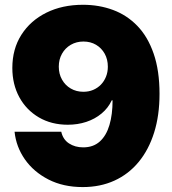

<svg xmlns="http://www.w3.org/2000/svg" viewBox="-20 -759 708 791"><path d="M320.8 11.7Q240.7 11.7 179.7 -19.5Q118.7 -50.8 82.5 -102.5Q46.4 -154.3 40 -216.3H232.4Q239.3 -184.6 264.2 -168.2Q289.1 -151.9 322.8 -151.9Q364.3 -151.9 391.1 -176Q418 -200.2 430.9 -243.9Q443.8 -287.6 443.8 -345.7H440.4Q425.8 -314 398.4 -291.3Q371.1 -268.6 335.4 -256.8Q299.8 -245.1 259.3 -245.1Q191.9 -245.1 140.1 -275.4Q88.4 -305.7 59.6 -358.6Q30.8 -411.6 30.8 -479Q30.8 -557.1 68.1 -615.7Q105.5 -674.3 171.1 -706.8Q236.8 -739.3 321.8 -739.3Q388.2 -739.3 445.6 -718Q502.9 -696.8 545.9 -652.3Q588.9 -607.9 613 -538.1Q637.2 -468.3 637.2 -372.1Q637.2 -283.7 615 -212.9Q592.8 -142.1 551.3 -91.8Q509.8 -41.5 451.4 -14.9Q393.1 11.7 320.8 11.7ZM323.7 -380.9Q345.7 -380.9 364 -388.7Q382.3 -396.5 395.8 -410.4Q409.2 -424.3 416.7 -443.1Q424.3 -461.9 424.3 -484.4Q424.3 -514.2 411.4 -537.6Q398.4 -561 375.7 -574.5Q353 -587.9 323.7 -587.9Q294.9 -587.9 271.7 -574.5Q248.5 -561 235.4 -537.6Q222.2 -514.2 222.2 -484.4Q222.2 -454.6 235.4 -431.2Q248.5 -407.7 271.5 -394.3Q294.4 -380.9 323.7 -380.9Z"/></svg>

Font: Inter 18pt Black
Style: Regular
Weight: 900
Designer: Rasmus Andersson
Foundry: rsms
Version: Version 4.001;git-66647c0bb